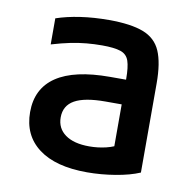

<svg xmlns="http://www.w3.org/2000/svg" viewBox="-66 -597 682 674"><g transform="rotate(10 275.0 -260.0)"><path d="M286 10Q174 10 113.5 -35.5Q53 -81 53 -164Q53 -248 117 -291Q181 -334 308 -334H416V-246H307Q233 -246 197.5 -226Q162 -206 162 -164Q162 -125 192.5 -103Q223 -81 278 -81Q309 -81 338 -88Q367 -95 388 -109L365 -50V-337Q365 -379 357.5 -401Q350 -423 327.5 -430.5Q305 -438 262 -438Q234 -438 206.5 -435.5Q179 -433 149.5 -427Q120 -421 83 -410V-503Q121 -516 168.5 -523Q216 -530 270 -530Q348 -530 392.5 -513Q437 -496 455 -454.5Q473 -413 473 -340V-22Q438 -7 387 1.5Q336 10 286 10Z"/></g></svg>

Font: M PLUS Code Latin SemiExpanded Medium
Style: Regular
Weight: 500
Width: 6
Designer: Coji Morishita
Foundry: UNDERFOREST DESIGN
Version: Version 1.002; ttfautohint (v1.8.3)